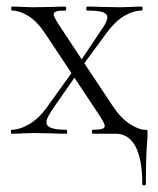

<svg xmlns="http://www.w3.org/2000/svg" viewBox="-20 -406 479 583"><path d="M428 0Q428 13 427 22Q423 62 423 152Q423 157 417.5 157Q412 157 412 152Q412 78 391.5 39Q371 0 331 0H262Q259 0 259 -6Q259 -12 262 -12Q281 -12 289.5 -14.5Q298 -17 298 -24Q298 -30 285 -51L206 -170L140 -75Q132 -63 126.5 -52.5Q121 -42 121 -34Q121 -12 181 -12Q184 -12 184 -6Q184 0 181 0Q154 0 141 -1L81 -2L46 -1Q36 0 15 0Q13 0 13 -6Q13 -12 15 -12Q40 -12 69.5 -29.5Q99 -47 123 -81L197 -184L118 -303Q93 -341 66 -357.5Q39 -374 16 -374Q14 -374 14 -380Q14 -386 16 -386Q37 -386 47 -385L78 -384L141 -385Q155 -386 179 -386Q181 -386 181 -380Q181 -374 179 -374Q160 -374 151.5 -371.5Q143 -369 143 -362Q143 -356 156 -335L228 -226L285 -311Q306 -340 306 -353Q306 -364 292 -369Q278 -374 244 -374Q242 -374 242 -380Q242 -386 244 -386Q271 -386 285 -385L345 -384L380 -385Q390 -386 411 -386Q413 -386 413 -380Q413 -374 411 -374Q385 -374 357 -357.5Q329 -341 303 -305L236 -214L323 -83Q348 -46 375 -29Q402 -12 419 -12Q426 -12 427 -10.5Q428 -9 428 0Z"/></svg>

Font: Cormorant Garamond Light
Style: Regular
Weight: 300
Designer: Christian Thalmann (Catharsis Fonts)
Version: Version 3.000